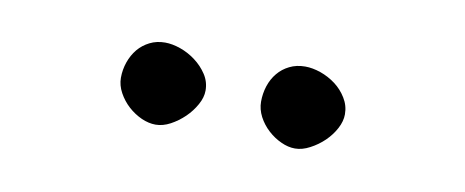

<svg xmlns="http://www.w3.org/2000/svg" viewBox="-28 -750 586 242"><g transform="rotate(10 264.5 -629.5)"><path d="M122.6 -627.4Q122.6 -637.7 126 -647.5Q129.4 -657.2 135.5 -664.6Q141.6 -671.9 150.4 -676.3Q159.2 -680.7 169.9 -680.7Q179.2 -680.7 189.7 -677Q200.2 -673.3 209.2 -666.5Q218.3 -659.7 224.4 -650.4Q230.5 -641.1 230.5 -629.9Q230.5 -621.1 225.3 -611.8Q220.2 -602.5 212.2 -594.7Q204.1 -586.9 194.6 -581.8Q185.1 -576.7 175.8 -576.7Q167 -576.7 157.7 -580.8Q148.4 -585 140.6 -592Q132.8 -599.1 127.7 -608.4Q122.6 -617.7 122.6 -627.4ZM301.8 -628.4Q301.8 -638.7 304.9 -648.4Q308.1 -658.2 314.2 -665.5Q320.3 -672.9 329.1 -677.2Q337.9 -681.6 349.1 -681.6Q358.4 -681.6 368.9 -678Q379.4 -674.3 388.2 -667.7Q397 -661.1 402.8 -651.6Q408.7 -642.1 408.7 -630.9Q408.7 -622.1 403.8 -612.8Q398.9 -603.5 390.9 -595.7Q382.8 -587.9 373 -582.8Q363.3 -577.6 354 -577.6Q345.2 -577.6 336.2 -581.8Q327.1 -585.9 319.3 -593Q311.5 -600.1 306.6 -609.4Q301.8 -618.7 301.8 -628.4Z"/></g></svg>

Font: IM FELL French Canon SC
Style: Regular
Weight: 400
Designer: Igino Marini
Foundry: Igino Marini
Version: 3.00